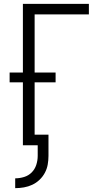

<svg xmlns="http://www.w3.org/2000/svg" viewBox="-20 -755 540 998"><path d="M59 223V172Q82 172 105 165Q128 158 144.5 141.5Q161 125 168.5 102Q176 79 176 55V0H99V-327H30V-378H99V-735H442V-680H160V-378H269V-327H160V-55H232V55Q232 78 228 100.5Q224 123 213 143.5Q202 164 185 180Q168 196 147.5 205.5Q127 215 104.5 219Q82 223 59 223Z"/></svg>

Font: Iosevka Term Curly Light
Style: Regular
Weight: 300
Designer: Belleve Invis
Foundry: Belleve Invis
Version: Version 32.3.0